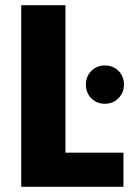

<svg xmlns="http://www.w3.org/2000/svg" viewBox="-20 -722 517 742"><path d="M62 -702H233V-132H457V0H62ZM385 -321Q354 -321 333 -342Q312 -363 312 -395Q312 -427 333 -448Q354 -469 385 -469Q417 -469 438 -448Q459 -427 459 -395Q459 -364 438 -342.5Q417 -321 385 -321Z"/></svg>

Font: Fz Poppins
Style: Bold
Weight: 700
Designer: Ninad Kale (Devanagari), Jonny Pinhorn (Latin)
Foundry: Indian Type Foundry
Version: Vit hóa bi Vntype.Com & FontZin.Com